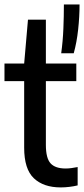

<svg xmlns="http://www.w3.org/2000/svg" viewBox="-20 -828 376 858"><path d="M251.5 9.5Q174.5 9.5 131.2 -31.5Q88 -72.5 88 -168V-465.5H0V-544H88L105 -740H185V-544H321V-465.5H185V-180.5Q185 -121 206 -98Q227 -75 273.5 -75Q285.5 -75 299 -76.8Q312.5 -78.5 327 -81.5V0.5Q311 4.5 290.8 7Q270.5 9.5 251.5 9.5ZM253.5 -590Q261 -644.5 263.2 -700Q265.5 -755.5 265.5 -808H335.5Q335.5 -753.5 329.2 -696Q323 -638.5 309.5 -590Z"/></svg>

Font: Encode Sans Condensed Condensed Medium
Style: Regular
Weight: 500
Width: 3
Designer: Multiple Designers
Foundry: Impallari Type
Version: Version 3.000; ttfautohint (v1.8.3) -l 8 -r 50 -G 200 -x 14 